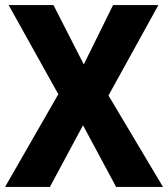

<svg xmlns="http://www.w3.org/2000/svg" viewBox="-20 -734 660 754"><path d="M620 0H436L306 -242L176 0H0L209 -364L14 -714H190L309 -481L424 -714H602L406 -359Z"/></svg>

Font: Noto Sans Gurmukhi SemiCondensed ExtraBold
Style: Regular
Weight: 800
Width: 4
Designer: Jelle Bosma - Monotype Design Team
Foundry: Monotype Imaging Inc.
Version: Version 2.004; ttfautohint (v1.8.4.7-5d5b)